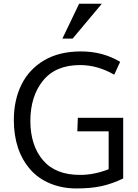

<svg xmlns="http://www.w3.org/2000/svg" viewBox="-20 -1014 753 1044"><path d="M55.2 0ZM143.6 -93.8Q55.7 -195.8 55.2 -360.4Q55.2 -469.7 96.7 -553.7Q138.2 -637.7 220.2 -686Q302.2 -734.4 420.7 -734.4Q539.1 -734.4 633.3 -677.7L601.1 -607.9Q510.3 -660.2 415.5 -660.2Q283.2 -660.2 214.4 -576.2Q145.5 -491.7 145 -356.4Q145.5 -222.7 213.9 -142.6Q282.2 -62.5 416 -63Q492.2 -63 570.8 -93.8V-299.8H400.4L403.3 -373.5H649.9V-43.5Q588.4 -14.2 531 -1.7Q473.6 10.7 395.5 10.7Q317.4 10.7 252 -16.6Q186.5 -43.9 143.6 -93.8ZM319.3 -804.2 410.2 -993.7H533.7L375 -804.2Z"/></svg>

Font: Oxygen
Style: Normal
Weight: 400
Designer: Vernon Adams
Foundry: Vernon Adams
Version: Version Release 0.2.2 webfont; ttfautohint (v0.8.52-bc40) -l